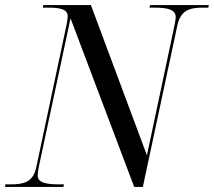

<svg xmlns="http://www.w3.org/2000/svg" viewBox="-41 -734 840 754"><path d="M-21 0H208L210 -10H192C141 -10 107 -16 107 -45C107 -52 109 -65 111 -77L236 -662L486 0H520L655 -632C668 -697 708 -704 757 -704H777L779 -714H548L546 -704H565C616 -704 649 -697 649 -667C649 -659 647 -647 644 -633L536 -124L316 -714H129L127 -704H149C194 -704 225 -698 225 -670C225 -664 223 -651 221 -640L101 -75C88 -17 50 -10 0 -10H-20Z"/></svg>

Font: Noto Serif Display SemiCondensed
Style: Italic
Weight: 400
Width: 4
Italic angle: -12°
Designer: Monotype Design Team
Foundry: Monotype Imaging Inc.
Version: Version 2.009